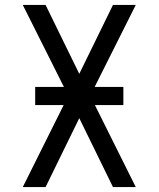

<svg xmlns="http://www.w3.org/2000/svg" viewBox="-20 -755 640 775"><path d="M72 0 237 -331H122V-404H238L72 -735H164L300 -457L436 -735H528L362 -404H478V-331H363L528 0H436L300 -278L164 0Z"/></svg>

Font: R Plex Mono
Style: Regular
Weight: 400
Monospace: yes
Designer: Belleve Invis
Foundry: Belleve Invis
Version: Version 31.8.0